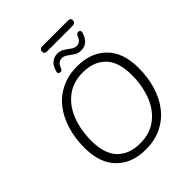

<svg xmlns="http://www.w3.org/2000/svg" viewBox="-264 -1126 1287 1287"><g transform="rotate(-45 379.5 -482.5)"><path d="M362 8Q233 8 156 -69Q79 -146 79 -291Q79 -381 102 -457.5Q125 -534 169.5 -591.5Q214 -649 280 -681Q346 -713 431 -713Q561 -713 638 -636Q715 -559 715 -414Q715 -325 692 -248Q669 -171 624 -113.5Q579 -56 513.5 -24Q448 8 362 8ZM364 -48Q457 -48 520.5 -96Q584 -144 616.5 -227Q649 -310 649 -413Q649 -537 590.5 -597Q532 -657 428 -657Q337 -657 273.5 -609Q210 -561 177.5 -478.5Q145 -396 145 -292Q145 -168 203.5 -108Q262 -48 364 -48ZM360 -926Q334 -926 334 -946Q334 -973 362 -973H604Q629 -973 629 -953Q629 -926 601 -926ZM322 -764Q313 -765 308.5 -771.5Q304 -778 308 -790Q331 -867 398 -867Q425 -867 446.5 -853Q468 -839 486.5 -825Q505 -811 526 -811Q561 -811 576 -853Q583 -872 601 -871Q622 -869 615 -844Q591 -768 526 -768Q498 -768 476.5 -782Q455 -796 436 -810Q417 -824 397 -824Q361 -824 346 -782Q339 -762 322 -764Z"/></g></svg>

Font: Nunito Light
Style: Italic
Weight: 300
Italic angle: -9°
Designer: Vernon Adams
Foundry: Vernon Adams
Version: Version 3.601; ttfautohint (v1.8.2.53-6de2)